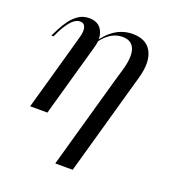

<svg xmlns="http://www.w3.org/2000/svg" viewBox="-116 -517 719 793"><g transform="rotate(20 244.0 -120.0)"><path d="M325.8 -206.5 346.8 -279Q362.9 -337.9 350.4 -369Q337.9 -400 298.4 -400Q261.3 -400 230.2 -372.2Q199.2 -344.4 169.4 -281.5V-287.9Q201.6 -358.9 242.3 -392.3Q283.1 -425.8 333.9 -425.8Q393.5 -425.8 416.5 -383.9Q439.5 -341.9 420.2 -269.4L402.4 -206.5ZM95.2 -206.5 131.5 -336.3Q140.3 -365.3 135.1 -382.7Q129.8 -400 112.1 -400Q94.4 -400 77.4 -383.1Q60.5 -366.1 43.5 -334.7L29 -304.8H19.4L37.1 -339.5Q46 -357.3 60.1 -377Q74.2 -396.8 94.8 -411.3Q115.3 -425.8 142.7 -425.8Q170.2 -425.8 186.3 -412.1Q202.4 -398.4 207.3 -373.8Q212.1 -349.2 202.4 -317.7L171 -206.5ZM37.1 0 95.2 -206.5H171L112.9 0ZM215.3 186.3 325.8 -206.5H402.4L291.9 186.3Z"/></g></svg>

Font: Playfair 144pt SemiCondensed
Style: Italic
Weight: 400
Width: 4
Italic angle: -15.6°
Designer: Claus Eggers Sørensen
Foundry: Claus Eggers Sørensen
Version: Version 2.203